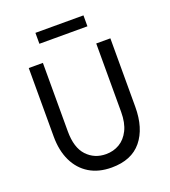

<svg xmlns="http://www.w3.org/2000/svg" viewBox="-158 -996 996 1123"><g transform="rotate(-20 340.0 -434.5)"><path d="M344 12Q263 12 205.5 -23Q148 -58 117 -122.5Q86 -187 86 -275V-701H174V-275Q174 -173 221 -123Q268 -73 340 -73Q386 -73 423.5 -95Q461 -117 483.5 -162Q506 -207 506 -275V-701H594V-275Q594 -142 531 -65Q468 12 344 12ZM193 -813V-881H492V-813Z"/></g></svg>

Font: Inclusive Sans
Style: Regular
Weight: 400
Designer: Olivia King
Foundry: Olivia King
Version: Version 2.004